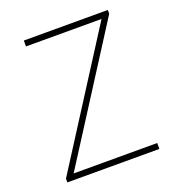

<svg xmlns="http://www.w3.org/2000/svg" viewBox="-122 -758 783 855"><g transform="rotate(-20 269.0 -330.0)"><path d="M52 0V-18L444 -632H86V-660H484V-642L92 -28H488V0Z"/></g></svg>

Font: SourceSans3VF
Style: Regular
Weight: 200
Designer: Paul D. Hunt
Foundry: Adobe
Version: Version 3.052;hotconv 1.1.0;makeotfexe 2.6.0